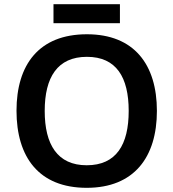

<svg xmlns="http://www.w3.org/2000/svg" viewBox="-20 -889 830 919"><path d="M554 -869H236V-778H554ZM731 -358C731 -580 622 -725 396 -725C166 -725 59 -579 59 -359C59 -137 166 10 395 10C622 10 731 -137 731 -358ZM194 -358C194 -519 255 -617 396 -617C537 -617 596 -519 596 -358C596 -197 537 -98 395 -98C255 -98 194 -197 194 -358Z"/></svg>

Font: Noto Sans Tai Tham SemiBold
Style: Regular
Weight: 600
Designer: Monotype Design Team 2013. Revised by David WIlliams 2020
Foundry: Monotype Imaging Inc.
Version: Version 2.002